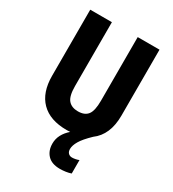

<svg xmlns="http://www.w3.org/2000/svg" viewBox="-224 -835 1079 1198"><g transform="rotate(30 316.0 -236.5)"><path d="M392 101Q392 121 402.5 131.5Q413 142 429 142Q441 142 455.5 139Q470 136 478 132V229Q461 235 440 238Q419 241 399 241Q340 241 310 209.5Q280 178 280 127Q280 93 295.5 63.5Q311 34 340 9Q327 10 314 10Q194 10 130.5 -54Q67 -118 67 -238V-714H223V-254Q223 -182 247 -154Q271 -126 317 -126Q365 -126 387 -154.5Q409 -183 409 -255V-714H566V-239Q566 -100 479 -36Q430 11 411 43.5Q392 76 392 101Z"/></g></svg>

Font: Noto Sans Sinhala Condensed ExtraBold
Style: Regular
Weight: 800
Width: 3
Designer: Jelle Bosma - Monotype Design Team
Foundry: Monotype Imaging Inc.
Version: Version 2.006; ttfautohint (v1.8.4.7-5d5b)